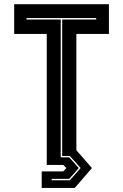

<svg xmlns="http://www.w3.org/2000/svg" viewBox="-20 -720 586 914"><path d="M178.5 174.5V96H281L296 80L281 65H202.5V-558.5H47.5V-700H498.5V-558.5H343.5V-5L417.5 80L336 174.5ZM226 138H312.5L364 80L312.5 22.5H276V-627H438V-634H106L106.5 -627H269V29H309.5L355 80L309.5 131.5H226Z"/></svg>

Font: Tourney Thin ExtraBold
Style: Regular
Weight: 800
Version: Version 1.015